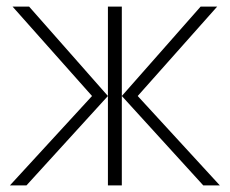

<svg xmlns="http://www.w3.org/2000/svg" viewBox="-20 -560 694 580"><path d="M10 0H60L306 -270V0H348V-270L594 0H644L396 -270L636 -540H586L348 -270V-540H306V-270L68 -540H18L258 -270Z"/></svg>

Font: Hauora ExtraLight
Style: Regular
Weight: 200
Designer: Mikhail Sharanda
Foundry: WCYS & Co.
Version: Version 1.010